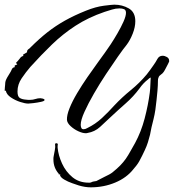

<svg xmlns="http://www.w3.org/2000/svg" viewBox="-46 -553 745 823"><path d="M343 250Q319 250 292 242Q283 239 264 232.5Q245 226 229 216.5Q213 207 211 197L213 194L206 195V192Q183 166 183 131Q183 127 183 124Q183 121 184 117Q186 104 189 90.5Q192 77 190 64L193 61H200V64H202Q201 69 201 73Q201 77 201 80Q204 113 220 148Q236 183 264.5 206.5Q293 230 334 230H339L344 229Q349 226 355 225Q361 224 367 223L402 205Q413 200 422 195Q431 190 436 186Q457 169 470 155.5Q483 142 493 128Q504 112 513.5 94.5Q523 77 533 60Q559 12 574 -45Q589 -102 596 -156Q598 -172 598.5 -188.5Q599 -205 600 -221Q592 -217 589 -213Q568 -197 552 -174Q526 -139 493 -110Q460 -81 428 -51Q406 -30 383 -9Q360 12 329 17Q327 18 321 18Q308 18 289.5 9.5Q271 1 256.5 -12.5Q242 -26 241 -39Q240 -59 252 -89Q264 -119 284.5 -153.5Q305 -188 328.5 -222Q352 -256 372.5 -284Q393 -312 405 -329Q414 -341 428.5 -363Q443 -385 458 -411Q473 -437 483.5 -460.5Q494 -484 494 -498Q494 -510 486 -513.5Q478 -517 466 -517Q450 -517 434 -512Q418 -507 402 -502Q332 -478 277.5 -442.5Q223 -407 177 -362.5Q131 -318 84 -266Q65 -244 47 -217.5Q29 -191 29 -161Q29 -139 39 -133Q49 -127 64 -126Q69 -125 74 -125Q79 -125 84 -125Q95 -125 105.5 -128.5Q116 -132 127 -132Q129 -132 136.5 -130.5Q144 -129 145 -125Q146 -120 130 -116.5Q114 -113 97 -111Q80 -109 75 -109Q62 -109 40.5 -116Q19 -123 0.5 -135.5Q-18 -148 -21 -164H-26Q-25 -173 -25 -179.5Q-25 -186 -24 -190Q-24 -195 -23.5 -198.5Q-23 -202 -22 -206Q-18 -218 -3 -241Q1 -247 4.5 -255.5Q8 -264 17 -265V-272L25 -276L27 -275V-277L28 -278L22 -283Q27 -288 30.5 -292Q34 -296 38 -301Q45 -312 54 -313L53 -319L70 -329V-332Q70 -338 77 -343L80 -345L84 -349Q122 -387 157 -414.5Q192 -442 232 -464.5Q272 -487 322 -507Q364 -524 399.5 -528.5Q435 -533 444 -533Q478 -533 506 -517Q534 -501 534 -462Q534 -437 523 -409Q512 -381 497 -361Q483 -344 459.5 -310.5Q436 -277 408.5 -235.5Q381 -194 356.5 -151.5Q332 -109 316 -73.5Q300 -38 300 -18Q300 -11 302.5 -5Q305 1 312 1Q320 1 328 -4Q363 -21 391 -47Q419 -73 444 -101Q477 -136 514.5 -166.5Q552 -197 583 -234Q591 -244 598.5 -254.5Q606 -265 613 -275Q621 -286 628.5 -300Q636 -314 651 -314Q660 -314 669.5 -308.5Q679 -303 679 -293V-289Q679 -288 673.5 -277.5Q668 -267 662.5 -256.5Q657 -246 655 -244Q651 -238 643.5 -233Q636 -228 634 -222Q632 -218 631.5 -214.5Q631 -211 631 -207Q631 -188 629 -164.5Q627 -141 625 -124Q623 -103 620 -82.5Q617 -62 612 -42Q607 -24 603.5 -7.5Q600 9 597 25Q593 41 588 57Q583 73 575 90Q572 97 563.5 114Q555 131 551 138Q546 147 539.5 155.5Q533 164 526 172Q497 209 448 229.5Q399 250 343 250Z"/></svg>

Font: Qwitcher Grypen
Style: Bold
Weight: 700
Designer: Robert E. Leuschke
Foundry: Robert E. Leuschke
Version: Version 1.100; ttfautohint (v1.8.3)